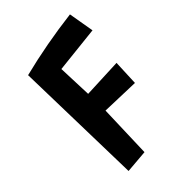

<svg xmlns="http://www.w3.org/2000/svg" viewBox="-195 -726 820 820"><g transform="rotate(-45 215.0 -316.0)"><path d="M72.8 -584Q223.1 -621.6 382.8 -641.1L402.8 -524.9L191.9 -502L197.8 -346.2L377 -354L372.1 -237.8L199.7 -243.2L191.9 0L86.9 8.8Z"/></g></svg>

Font: Passero One
Style: Regular
Weight: 400
Designer: Viktoriya Grabowska
Foundry: Viktoriya Grabowska
Version: Version 1.003